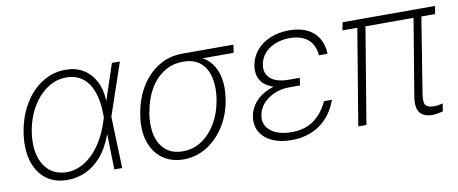

<svg xmlns="http://www.w3.org/2000/svg" viewBox="-55 -769 2375 995"><g transform="rotate(-10 1132.5 -271.0)"><path d="M233.4 11.7Q163.6 11.2 118.2 -25.1Q72.8 -61.5 55.2 -125.5Q37.6 -189.5 51.3 -273.9Q64.9 -355 102.8 -418Q140.6 -481 197 -516.8Q253.4 -552.7 320.8 -552.7Q374 -552.7 413.6 -528.8Q453.1 -504.9 476.1 -460.9Q499 -417 501 -356L516.1 -356.9L512.7 -273.4L522 0H480.5L473.6 -295.4Q473.1 -342.3 463.6 -382.1Q454.1 -421.9 435.1 -451.2Q416 -480.5 386.7 -496.6Q357.4 -512.7 317.4 -512.7Q262.7 -512.7 216.1 -480.7Q169.4 -448.7 137.2 -393.8Q105 -338.9 93.3 -269.5Q82 -198.7 95.7 -144.5Q109.4 -90.3 145.5 -59.8Q181.6 -29.3 237.3 -28.8Q272.9 -28.8 306.6 -43.9Q340.3 -59.1 370.4 -87.9Q400.4 -116.7 424.6 -157.5Q448.7 -198.2 465.8 -250.5L564 -545.9H606L512.7 -271.5L488.8 -187L475.6 -186Q449.2 -114.7 410.9 -71.3Q372.6 -27.8 327.1 -8.1Q281.7 11.7 233.4 11.7Z M662.6 -258.8 664.1 -267.6Q677.7 -343.8 714.6 -402.8Q751.5 -461.9 807.1 -495.8Q862.8 -529.8 932.1 -529.8Q944.3 -527.3 954.1 -522.5Q963.9 -517.6 975.1 -511.5Q986.3 -505.4 1003.4 -499.5Q1048.8 -484.4 1075.9 -450.4Q1103 -416.5 1112.1 -368.7Q1121.1 -320.8 1112.3 -262.2L1111.3 -255.4Q1099.1 -179.7 1061.3 -119.4Q1023.4 -59.1 967.5 -24.2Q911.6 10.7 844.2 11.2Q776.9 10.7 731.2 -24.2Q685.5 -59.1 667.2 -120.1Q648.9 -181.2 662.6 -258.8ZM711.9 -264.2 710 -258.3Q699.2 -191.9 711.4 -140.6Q723.6 -89.4 758.1 -60.1Q792.5 -30.8 847.2 -30.8Q902.8 -30.8 947.8 -61Q992.7 -91.3 1023.2 -143.3Q1053.7 -195.3 1064.5 -261.2L1065.9 -268.1Q1075.2 -331.5 1063.5 -381.3Q1051.8 -431.2 1018.1 -459.7Q984.4 -488.3 927.2 -487.8Q870.6 -488.3 825.7 -459Q780.8 -429.7 751.7 -379.2Q722.7 -328.6 711.9 -264.2ZM1200.7 -529.8 1194.3 -487.8H925.3L932.1 -529.8Z M1457.5 -290H1507.3L1503.9 -261.7H1445.8Q1405.3 -261.7 1369.4 -246.6Q1333.5 -231.4 1309.3 -204.8Q1285.2 -178.2 1279.8 -142.6Q1271.5 -93.3 1310.1 -62Q1348.6 -30.8 1420.4 -30.8Q1490.7 -30.8 1537.6 -65.2Q1584.5 -99.6 1611.8 -159.7H1653.8Q1640.1 -121.1 1617.7 -89.6Q1595.2 -58.1 1564.7 -35.9Q1534.2 -13.7 1495.8 -2Q1457.5 9.8 1412.1 9.8Q1352.1 9.8 1309.8 -10.3Q1267.6 -30.3 1247.8 -65.4Q1228 -100.6 1235.4 -145.5Q1241.7 -185.5 1269 -218.3Q1296.4 -251 1343.5 -270.5Q1390.6 -290 1457.5 -290ZM1504.4 -267.6H1454.1Q1405.3 -267.6 1371.1 -278.1Q1336.9 -288.6 1317.1 -307.1Q1297.4 -325.7 1290.8 -350.6Q1284.2 -375.5 1288.6 -403.8Q1296.4 -448.7 1324.7 -482.2Q1353 -515.6 1397.5 -534.2Q1441.9 -552.7 1498.5 -552.7Q1551.3 -552.7 1589.6 -534.7Q1627.9 -516.6 1649.7 -481.9Q1671.4 -447.3 1672.9 -398.4H1627.9Q1622.1 -456.1 1587.4 -484.1Q1552.7 -512.2 1494.1 -512.7Q1430.2 -512.2 1386 -482.4Q1341.8 -452.6 1333 -401.9Q1324.7 -356.9 1355.2 -329.1Q1385.7 -301.3 1451.7 -300.8H1509.3Z M2264.6 -545.9 2257.3 -504.4H1770L1777.8 -545.9ZM1897.9 -545.9 1807.1 0H1764.2L1855 -545.9ZM2150.9 -545.9H2191.9L2121.6 -109.4Q2114.3 -63 2126.2 -48.8Q2138.2 -34.7 2169.4 -34.7Q2180.7 -34.7 2192.1 -36.4Q2203.6 -38.1 2215.8 -41.5L2209 -0.5Q2195.8 2.9 2182.1 5.4Q2168.5 7.8 2152.8 8.3Q2107.4 7.8 2087.4 -18.6Q2067.4 -44.9 2077.6 -105Z"/></g></svg>

Font: Inter Tight ExtraLight
Style: Italic
Weight: 250
Italic angle: -9.39999°
Designer: Rasmus Andersson
Foundry: rsms
Version: Version 3.004